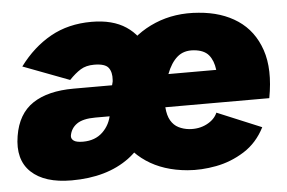

<svg xmlns="http://www.w3.org/2000/svg" viewBox="-43 -571 962 644"><g transform="rotate(-5 438.0 -249.0)"><path d="M324 -160 334 -250Q338 -285 340 -311.5Q342 -338 330.5 -353Q319 -368 282 -368Q255 -368 236.5 -356.5Q218 -345 198 -324L42 -383Q88 -445 148 -478.5Q208 -512 286 -512Q357 -512 402 -482Q447 -452 465.5 -398.5Q484 -345 472 -276L453 -160ZM174 12Q83 12 38 -30.5Q-7 -73 6 -152Q18 -226 69 -260Q120 -294 207 -294H360L343 -191H271Q229 -191 208.5 -176.5Q188 -162 184 -137Q183 -127 192 -120.5Q201 -114 223 -114Q264 -114 289.5 -138.5Q315 -163 321 -200L462 -209Q444 -100 368.5 -44Q293 12 174 12ZM564 12Q483 5 426.5 -33Q370 -71 344.5 -133Q319 -195 332 -272Q345 -350 389 -406Q433 -462 500 -490Q567 -518 647 -511Q724 -505 777.5 -469Q831 -433 853.5 -367Q876 -301 858 -205H508Q510 -177 520 -160Q530 -143 546 -135Q562 -127 581 -125Q614 -122 640.5 -135.5Q667 -149 677 -172L826 -110Q800 -59 755.5 -31Q711 -3 660.5 6.5Q610 16 564 12ZM528 -315H689Q685 -347 669.5 -365.5Q654 -384 620 -387Q586 -390 564 -371Q542 -352 528 -315Z"/></g></svg>

Font: Figtree Black
Style: Italic
Weight: 900
Italic angle: -9.5°
Foundry: Erik Kennedy
Version: Version 2.001;gftools[0.9.30]